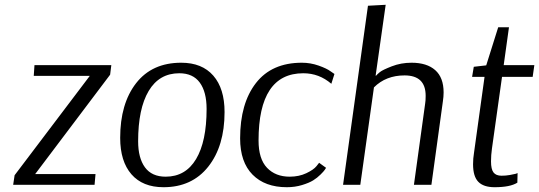

<svg xmlns="http://www.w3.org/2000/svg" viewBox="-20 -772 2252 802"><path d="M440 -460 127 -45H379L375 0H35L41 -40L355 -455H121L124 -500H445Z M918 -304Q918 -162 850 -76Q782 10 663 10Q576 10 529 -44Q482 -98 482 -196Q482 -339 548.5 -424.5Q615 -510 737 -510Q824 -510 871 -456Q918 -402 918 -304ZM729 -466Q645 -466 601 -392Q557 -318 557 -182Q557 -112 585.5 -73Q614 -34 672 -34Q755 -34 799 -107.5Q843 -181 843 -317Q843 -388 814.5 -427Q786 -466 729 -466Z M1364 -422Q1313 -466 1247 -466Q1060 -466 1060 -185Q1060 -108 1095.5 -71Q1131 -34 1190 -34Q1229 -34 1259.5 -48.5Q1290 -63 1302 -78L1313 -92L1342 -71Q1340 -68 1336.5 -62.5Q1333 -57 1319 -43Q1305 -29 1288 -18.5Q1271 -8 1241.5 1Q1212 10 1178 10Q1087 10 1035 -42.5Q983 -95 983 -194Q983 -340 1049 -425Q1115 -510 1241 -510Q1277 -510 1311 -498Q1345 -486 1361 -474L1377 -463Z M1517 -748 1591 -752 1549 -456H1551Q1556 -462 1567 -471Q1578 -480 1616.5 -495Q1655 -510 1699 -510Q1763 -510 1798 -479Q1833 -448 1833 -386Q1833 -368 1830 -349L1782 0H1709L1756 -340Q1758 -351 1758 -372Q1758 -457 1670 -457Q1592 -457 1542 -407L1485 0H1413Z M2205 -451H2077L2035 -152Q2031 -124 2031 -98Q2031 -65 2041.5 -51.5Q2052 -38 2075 -38Q2093 -38 2109.5 -41Q2126 -44 2134 -46L2142 -49L2141 -9Q2111 10 2046 10Q2000 10 1978 -12.5Q1956 -35 1956 -86Q1956 -110 1960 -134L2004 -451H1952L1959 -493L2011 -499L2061 -658H2106L2084 -500H2212Z"/></svg>

Font: Arsenal
Style: Italic
Weight: 400
Italic angle: -9.10001°
Designer: Andrij Shevchenko
Foundry: Stairsfor
Version: Version 2.001;PS 002.001;hotconv 1.0.88;makeotf.lib2.5.64775